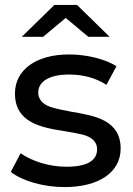

<svg xmlns="http://www.w3.org/2000/svg" viewBox="-20 -757 541 783"><path d="M243 6C384 6 472 -55 472 -151C472 -267 367 -285 273 -301C241 -307 216 -312 199 -317C163 -326 136 -345 136 -380C136 -424 180 -453 261 -453C320 -453 371 -439 414 -411L455 -487C410 -516 333 -535 262 -535C127 -535 41 -472 41 -376C41 -257 147 -237 244 -222C275 -217 300 -212 317 -208C351 -199 376 -181 376 -149C376 -101 334 -77 250 -77C182 -77 111 -99 64 -132L24 -56C69 -20 156 6 243 6ZM156 -607 248 -684 340 -607H427L294 -737H202L69 -607Z"/></svg>

Font: Malon Grotesk Med
Style: Regular
Weight: 500
Designer: Julieta Ulanovsky
Foundry: Julieta Ulanovsky
Version: Version 7.200